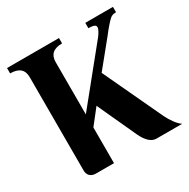

<svg xmlns="http://www.w3.org/2000/svg" viewBox="-159 -847 975 992"><g transform="rotate(-30 329.0 -351.0)"><path d="M243 -213V0H136Q113 0 100.5 -12.5Q88 -25 88 -46V-603Q88 -670 10 -670V-702H320V-670Q243 -670 243 -603V-291L499 -607Q507 -618 512.5 -628Q518 -638 520 -645Q521 -651 520 -655.5Q519 -660 515 -663Q511 -666 502 -668Q493 -670 477 -670V-702H642V-670Q633 -670 625.5 -668.5Q618 -667 609 -661Q605 -658 597 -650Q589 -642 580 -631.5Q571 -621 561 -609Q551 -597 543 -586L421 -436L587 -82Q598 -59 615.5 -35Q633 -11 650 0H497Q452 0 419 -71Q409 -93 394.5 -124.5Q380 -156 365 -188.5Q350 -221 336 -251.5Q322 -282 313 -302Z"/></g></svg>

Font: Cafe24 Danjunghae
Style: Regular
Weight: 400
Designer: Cafe24 thkim, hmlim, mnelim, nhlee, sslee, sskim, smlim, yjkim, sdjeong, hskwak & 4IRTF
Foundry: Cafe24
Version: Version 1.000